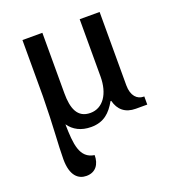

<svg xmlns="http://www.w3.org/2000/svg" viewBox="-139 -646 908 996"><g transform="rotate(-20 314.5 -148.0)"><path d="M169 240C220 240 245 203 245 153C166 141 159 62 157 -49C183 -12 223 10 279 10C349 10 387 -27 418 -82H422C435 -30 470 0 528 0H591V-45H587C553 -45 523 -72 523 -131V-536H413V-220C413 -124 369 -60 300 -60C228 -60 207 -119 207 -202V-536H97V-225C95 -58 85 38 85 118C85 210 125 240 169 240Z"/></g></svg>

Font: Noto Serif Thai Medium
Style: Regular
Weight: 500
Designer: Monotype Design Team
Foundry: Monotype Imaging Inc.
Version: Version 1.901;PS 001.901;hotconv 1.0.88;makeotf.lib2.5.64775